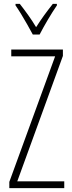

<svg xmlns="http://www.w3.org/2000/svg" viewBox="-20 -969 371 989"><path d="M311 0H28V-32L264 -679H38V-714H304V-681L69 -35H311ZM149 -791Q136 -815 120 -843.5Q104 -872 88 -898Q72 -924 60 -941V-949H82Q101 -925 124 -893Q147 -861 166 -829Q187 -862 206.5 -889Q226 -916 252 -949H273V-941Q251 -909 226.5 -867.5Q202 -826 184 -791Z"/></svg>

Font: Noto Sans Myanmar UI ExtraCondensed ExtraLight
Style: Regular
Weight: 200
Width: 2
Designer: Monotype Design Team
Foundry: Monotype Imaging Inc.
Version: Version 2.103; ttfautohint (v1.8.4.7-5d5b)